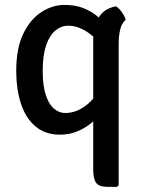

<svg xmlns="http://www.w3.org/2000/svg" viewBox="-20 -526 569 762"><path d="M44.5 -246Q44.5 -335 72.5 -392.5Q100.5 -450 144.5 -478.2Q188.5 -506.5 235.5 -506.5Q279 -506.5 311 -493.8Q343 -481 366 -461.5Q389 -442 406 -421L392 -331.5Q366 -372.5 327.5 -398.2Q289 -424 251.5 -424Q223 -424 199.8 -404.8Q176.5 -385.5 163 -346Q149.5 -306.5 149.5 -245Q149.5 -186 161.8 -148.8Q174 -111.5 194.5 -94.5Q215 -77.5 238.5 -77.5Q279 -77.5 315.8 -103.5Q352.5 -129.5 373 -170L388.5 -89.5Q375 -67 350 -44.2Q325 -21.5 291.2 -6.5Q257.5 8.5 218 8.5Q160.5 8.5 121.8 -23.5Q83 -55.5 63.8 -112.8Q44.5 -170 44.5 -246ZM350 -369.5Q350 -417 370.5 -454.2Q391 -491.5 440 -501Q452.5 -493.5 463.8 -477.5Q475 -461.5 479 -447.5Q462.5 -433.5 456.8 -407.8Q451 -382 451 -353V209L444.5 215.5H405.5Q373 215.5 361.5 199.5Q350 183.5 350 149.5Z"/></svg>

Font: Signika Light
Style: Regular
Weight: 400
Version: Version 2.003;gftools[0.9.32]